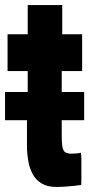

<svg xmlns="http://www.w3.org/2000/svg" viewBox="-24 -734 358 762"><path d="M86 -714H223V-598H302V-452H221V-369H310V-257H221V-192Q221 -151 228 -137.5Q235 -124 260 -124Q267 -124 279 -125Q291 -126 297 -128Q299 -121 299 -99.5Q299 -78 299 -56Q299 -37 299 -21.5Q299 -6 298 0Q286 2 271.5 3.5Q257 5 243.5 6Q230 7 218.5 7.5Q207 8 200 8Q164 8 141 -6Q118 -20 105.5 -43.5Q93 -67 88 -96.5Q83 -126 83 -157V-257H-4V-369H86V-452H6V-598H86Z"/></svg>

Font: Ranchers
Style: Regular
Weight: 400
Designer: Pablo Impallari, Brenda Gallo
Foundry: Pablo Impallari, Brenda Gallo
Version: Version 1.000; ttfautohint (v0.8) -G 200 -r 50